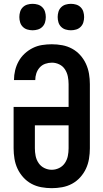

<svg xmlns="http://www.w3.org/2000/svg" viewBox="-20 -974 540 1002"><path d="M250 8Q223 8 195.5 3Q168 -2 144 -15Q120 -28 101.5 -48.5Q83 -69 71.5 -93.5Q60 -118 55.5 -145.5Q51 -173 51 -200V-416H338V-535Q338 -555 334 -575Q330 -595 319 -612Q308 -629 289.5 -638Q271 -647 251 -647Q233 -647 216 -641Q199 -635 187 -621.5Q175 -608 169.5 -591Q164 -574 164 -556H53V-557Q53 -582 59 -607Q65 -632 77.5 -654.5Q90 -677 109 -694.5Q128 -712 151 -723.5Q174 -735 199.5 -739Q225 -743 250 -743Q278 -743 305 -738Q332 -733 356 -720Q380 -707 398.5 -686.5Q417 -666 428.5 -641Q440 -616 444.5 -589Q449 -562 449 -535V-200Q449 -173 444.5 -145.5Q440 -118 428.5 -93.5Q417 -69 398.5 -48.5Q380 -28 356 -15Q332 -2 304.5 3Q277 8 250 8ZM250 -88Q270 -88 288.5 -97Q307 -106 318.5 -123Q330 -140 334 -160Q338 -180 338 -200V-320H162V-200Q162 -180 166 -160Q170 -140 181.5 -123Q193 -106 211.5 -97Q230 -88 250 -88ZM350 -816Q336 -816 322.5 -820Q309 -824 299 -834Q289 -844 285 -857.5Q281 -871 281 -885Q281 -899 285 -912.5Q289 -926 299 -936Q309 -946 322.5 -950Q336 -954 350 -954Q364 -954 377.5 -950Q391 -946 401 -936Q411 -926 415 -912.5Q419 -899 419 -885Q419 -871 415 -857.5Q411 -844 401 -834Q391 -824 377.5 -820Q364 -816 350 -816ZM150 -816Q136 -816 122.5 -820Q109 -824 99 -834Q89 -844 85 -857.5Q81 -871 81 -885Q81 -899 85 -912.5Q89 -926 99 -936Q109 -946 122.5 -950Q136 -954 150 -954Q164 -954 177.5 -950Q191 -946 201 -936Q211 -926 215 -912.5Q219 -899 219 -885Q219 -871 215 -857.5Q211 -844 201 -834Q191 -824 177.5 -820Q164 -816 150 -816Z"/></svg>

Font: Iosevka SS18
Style: Bold
Weight: 700
Monospace: yes
Designer: Belleve Invis
Foundry: Belleve Invis
Version: Version 25.1.1; ttfautohint (v1.8.4)